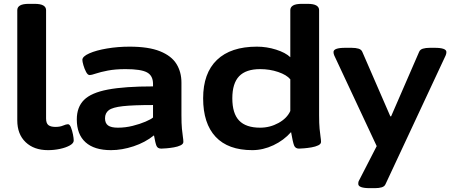

<svg xmlns="http://www.w3.org/2000/svg" viewBox="-20 -774 2358 1000"><path d="M230 8Q157 8 113.5 -33.5Q70 -75 70 -147V-721Q70 -737 84.5 -745.5Q99 -754 131 -754H159Q191 -754 205.5 -745.5Q220 -737 220 -721V-157Q220 -132 232 -122.5Q244 -113 269 -113Q292 -113 308.5 -120Q325 -127 334 -127Q343 -127 349.5 -110.5Q356 -94 360 -74Q364 -54 364 -42Q364 -28 343.5 -16.5Q323 -5 292.5 1.5Q262 8 230 8Z M558 8Q471 8 425.5 -33Q380 -74 380 -152Q380 -216 417.5 -253.5Q455 -291 542 -307.5Q629 -324 777 -324V-337Q777 -380 745.5 -397Q714 -414 634 -414Q581 -414 542 -406.5Q503 -399 479.5 -391Q456 -383 447 -383Q437 -383 428.5 -399Q420 -415 414.5 -434Q409 -453 409 -462Q409 -480 445 -496Q481 -512 537.5 -521.5Q594 -531 655 -531Q754 -531 813.5 -507Q873 -483 899 -441Q925 -399 925 -344V-174Q925 -130 927.5 -103.5Q930 -77 932.5 -61.5Q935 -46 935 -35Q935 -24 920.5 -17Q906 -10 885.5 -6.5Q865 -3 846.5 -1.5Q828 0 820 0Q801 0 795 -14.5Q789 -29 782 -69Q736 -32 675.5 -12Q615 8 558 8ZM594 -109Q633 -109 671 -118.5Q709 -128 738 -140.5Q767 -153 777 -162V-227Q674 -227 620 -221Q566 -215 546.5 -200Q527 -185 527 -158Q527 -132 543 -120.5Q559 -109 594 -109Z M1294 8Q1168 8 1103 -61.5Q1038 -131 1038 -262Q1038 -393 1110 -462Q1182 -531 1318 -531Q1369 -531 1418 -515.5Q1467 -500 1492 -476V-721Q1492 -737 1506.5 -745.5Q1521 -754 1553 -754H1581Q1613 -754 1627.5 -745.5Q1642 -737 1642 -721V-174Q1642 -130 1644.5 -103.5Q1647 -77 1649.5 -61.5Q1652 -46 1652 -35Q1652 -24 1637.5 -17Q1623 -10 1602.5 -6.5Q1582 -3 1563.5 -1.5Q1545 0 1537 0Q1518 0 1511.5 -17Q1505 -34 1496 -86Q1458 -43 1404 -17.5Q1350 8 1294 8ZM1335 -109Q1386 -109 1430.5 -133.5Q1475 -158 1492 -196V-361Q1473 -384 1429 -399Q1385 -414 1335 -414Q1261 -414 1225.5 -377Q1190 -340 1190 -262Q1190 -183 1225.5 -146Q1261 -109 1335 -109Z M1907 206Q1846 206 1846 184Q1846 180 1846.5 175.5Q1847 171 1850 166L1942 -13L1721 -485Q1717 -494 1717 -503Q1717 -525 1778 -525H1811Q1833 -525 1847.5 -520.5Q1862 -516 1867 -504L2013 -168H2017L2163 -504Q2168 -516 2182.5 -520.5Q2197 -525 2219 -525H2244Q2305 -525 2305 -503Q2305 -494 2301 -485L1988 185Q1983 197 1968.5 201.5Q1954 206 1932 206Z"/></svg>

Font: Asap Expanded
Style: Bold
Weight: 700
Width: 7
Designer: Pablo Cosgaya
Foundry: Omnibus-Type
Version: Version 3.001; ttfautohint (v1.8.4.7-5d5b)